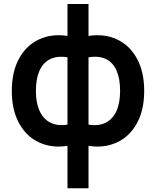

<svg xmlns="http://www.w3.org/2000/svg" viewBox="-20 -732 796 976"><path d="M40 -269.8Q40 -367.1 77.2 -434.8Q114.5 -502.4 179.2 -532.1Q244 -561.8 323 -549.3V-711.5H430V-549.3Q509 -561.8 573.8 -532.1Q638.5 -502.4 675.8 -434.8Q713 -367.1 713 -269.8Q713 -172.6 675.8 -105Q638.5 -37.4 573.8 -7.8Q509 21.8 430 9.3V225H323V9.3Q244 21.8 179.2 -7.8Q114.5 -37.4 77.2 -105Q40 -172.6 40 -269.8ZM162.5 -269.8Q162.5 -209.9 181.1 -168.6Q199.7 -127.2 235.9 -108.8Q272.1 -90.2 323 -98.5V-440.7Q270 -449.3 234 -431Q198 -412.6 180.2 -371.6Q162.5 -330.6 162.5 -269.8ZM590.5 -269.8Q590.5 -331.4 572.8 -372.6Q555 -413.8 519 -431.6Q483 -449.3 430 -440.7V-98.5Q481.3 -90.2 517.3 -108.3Q553.3 -126.4 571.9 -167.5Q590.5 -208.7 590.5 -269.8Z"/></svg>

Font: Tap Sans
Style: Regular
Weight: 400
Designer: Tap Payments
Foundry: Tap Payments
Version: Version 1.001;Glyphs 3.1.2 (3151)